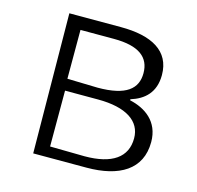

<svg xmlns="http://www.w3.org/2000/svg" viewBox="-85 -616 732 714"><g transform="rotate(15 281.5 -259.0)"><path d="M102 10H307C433 10 515 -38 515 -144C515 -224 458 -261 399 -274V-278C451 -294 489 -328 489 -395C489 -488 414 -528 296 -528H97ZM156 -31V-246H283C392 -246 450 -207 450 -141C450 -68 395 -29 289 -29ZM153 -291V-479H282C380 -479 421 -444 421 -384C421 -324 380 -288 270 -288Z"/></g></svg>

Font: GenEiGothic-pro-Light
Style: Regular
Weight: 300
Designer: Ryoko NISHIZUKA (kana & ideographs); Paul D. Hunt (Latin, Greek & Cyrillic); Wenlong ZHANG (bopomofo); Sandoll Communica
Foundry: Adobe Systems Incorporated; o_tamon
Version: Version 1.000.140830